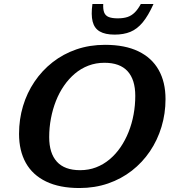

<svg xmlns="http://www.w3.org/2000/svg" viewBox="-20 -936 868 968"><path d="M228 -244.5Q228 -163.5 266.8 -120.8Q305.5 -78 384 -78Q427 -78 464.2 -92.2Q501.5 -106.5 532.5 -132.5Q563.5 -158.5 587.5 -193.5Q611.5 -228.5 628.2 -270.5Q645 -312.5 653.5 -358.8Q662 -405 662 -453Q662 -534.5 623.2 -577Q584.5 -619.5 506.5 -619.5Q463.5 -619.5 426 -605.2Q388.5 -591 357.8 -565Q327 -539 302.8 -504Q278.5 -469 262 -427Q245.5 -385 236.8 -338.8Q228 -292.5 228 -244.5ZM814.5 -436.5Q814.5 -363.5 794.2 -296.5Q774 -229.5 736 -173.2Q698 -117 644.8 -75.5Q591.5 -34 524.8 -11Q458 12 380.5 12Q280.5 12 212.5 -20.8Q144.5 -53.5 110.2 -114.8Q76 -176 76 -261Q76 -334.5 96 -401.2Q116 -468 154 -524.2Q192 -580.5 245.2 -622.2Q298.5 -664 365.2 -687Q432 -710 509.5 -710Q610 -710 677.8 -677.2Q745.5 -644.5 780 -583.2Q814.5 -522 814.5 -436.5ZM573.5 -843.5Q602 -843.5 622.5 -850.2Q643 -857 659.2 -873Q675.5 -889 690 -916H754Q727.5 -857 699.5 -823.2Q671.5 -789.5 637.5 -775.5Q603.5 -761.5 558 -761.5Q510 -761.5 482.8 -777.5Q455.5 -793.5 447 -827.5Q438.5 -861.5 446 -916H500.5Q499 -889 505.2 -873Q511.5 -857 528.2 -850.2Q545 -843.5 573.5 -843.5Z"/></svg>

Font: Newsreader 9pt SemiBold
Style: Italic
Weight: 600
Italic angle: -17°
Designer: Hugues Gentile
Foundry: Production Type
Version: Version 1.003